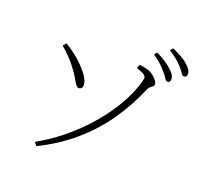

<svg xmlns="http://www.w3.org/2000/svg" viewBox="-147 -1001 1294 1226"><g transform="rotate(20 500.0 -388.0)"><path d="M202 32Q281 -12 351 -67Q421 -122 480 -183.5Q539 -245 585.5 -309.5Q632 -374 664.5 -438Q697 -502 713 -561Q717 -576 719 -587Q721 -598 707.5 -609Q694 -620 652 -634L662 -659Q674 -658 687 -655.5Q700 -653 716 -649Q730 -646 744.5 -637Q759 -628 771 -616.5Q783 -605 790 -594Q797 -583 797 -575Q797 -566 789.5 -560Q782 -554 773 -546.5Q764 -539 757 -523Q705 -399 629.5 -291.5Q554 -184 452 -96.5Q350 -9 219 55ZM347 -386Q336 -386 326 -399.5Q316 -413 302.5 -437.5Q289 -462 266 -492Q242 -525 215 -553Q188 -581 158 -606L176 -628Q209 -609 243 -582.5Q277 -556 305.5 -526.5Q334 -497 352 -469Q370 -441 371 -417Q372 -404 366 -395.5Q360 -387 347 -386ZM865 -618Q854 -618 844.5 -634.5Q835 -651 818 -670Q802 -689 780 -710Q758 -731 726 -752L740 -771Q778 -753 804 -735.5Q830 -718 847 -702Q867 -684 875.5 -670Q884 -656 884 -640Q884 -629 879 -623.5Q874 -618 865 -618ZM952 -686Q941 -686 931.5 -702Q922 -718 905 -736Q887 -756 865.5 -774Q844 -792 812 -812L826 -831Q863 -815 890 -800Q917 -785 933 -770Q954 -752 963 -737.5Q972 -723 972 -708Q972 -697 967 -691.5Q962 -686 952 -686Z"/></g></svg>

Font: Noto Serif JP ExtraLight ExtraLight
Style: Regular
Weight: 250
Version: Version 2.003-H1;hotconv 1.1.1;makeotfexe 2.6.0